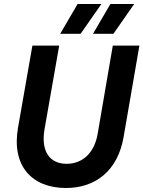

<svg xmlns="http://www.w3.org/2000/svg" viewBox="-20 -928 717 960"><path d="M310 12C458 12 569 -75 598 -243L677 -700H544L468 -257C451 -162 392 -109 313 -109C228 -109 183 -172 203 -284L276 -700H142L70 -289C37 -99 139 12 310 12ZM383 -759 487 -908H368L281 -759ZM547 -759 651 -908H532L445 -759Z"/></svg>

Font: Fixel Text 20240404 SemiBold
Style: Italic
Weight: 600
Width: 4
Italic angle: -10°
Designer: AlfaBravo + MacPaw
Foundry: Kyrylo Tkachov, Marchela Mozhyna, Serhii Makarenko, Maria Weinstein, Zakhar Kryvoshyya
Version: Version 1.211;Glyphs 3.2 (3225)